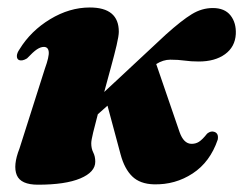

<svg xmlns="http://www.w3.org/2000/svg" viewBox="-20 -494 666 526"><path d="M305.5 -407Q305.5 -396 299.5 -370.2Q293.5 -344.5 284.2 -310.8Q275 -277 265.5 -242L434.5 -399.5Q478 -438.5 505.5 -455.2Q533 -472 563 -472Q595.5 -472 611.5 -451.8Q627.5 -431.5 626 -400.5Q624 -365.5 596.5 -345.5Q569 -325.5 524.5 -325.5Q503 -325.5 485.8 -328Q468.5 -330.5 446.5 -330.5Q427 -330.5 408 -318.5L472 -132Q483 -101 503.5 -100Q515.5 -99.5 525 -105.5Q534.5 -111.5 547.5 -128Q558 -136.5 568 -132.5Q579.5 -128 576.5 -111.5Q555.5 -50 507.8 -18.8Q460 12.5 401.5 11Q363.5 10 342.2 -10.8Q321 -31.5 310.5 -70.5L274.5 -204.5L248 -181Q240.5 -152.5 235.2 -131Q230 -109.5 230 -101.5Q230 -87 235.5 -76.2Q241 -65.5 241 -51Q241 -22.5 200 -5.2Q159 12 84 12Q37 12 26 -14.2Q15 -40.5 33.5 -87.5L103 -306Q115 -339 113.5 -352.2Q112 -365.5 100 -365.5Q91.5 -365.5 81.2 -358.8Q71 -352 54 -334Q41 -326 32 -329.5Q26 -332.5 26.2 -340.8Q26.5 -349 33.5 -359Q64.5 -409.5 117.5 -441.5Q170.5 -473.5 226 -473.5Q305.5 -473.5 305.5 -407Z"/></svg>

Font: Fraunces 72pt Black
Style: Italic
Weight: 900
Italic angle: -16°
Version: Version 1.000;[b76b70a41]